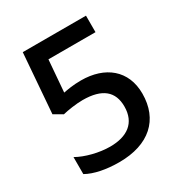

<svg xmlns="http://www.w3.org/2000/svg" viewBox="-170 -836 912 968"><g transform="rotate(-30 286.0 -352.0)"><path d="M283 -444C236 -444 202 -437 180 -433L195 -618H469V-714H101L74 -368L124 -339C152 -346 203 -354 241 -354C356 -354 408 -307 408 -221C408 -125 344 -81 245 -81C182 -81 107 -100 58 -128V-29C104 -3 171 10 246 10C420 10 519 -81 519 -232C519 -367 424 -444 283 -444Z"/></g></svg>

Font: Noto Sans Balinese Medium
Style: Regular
Weight: 500
Designer: Aditya Bayu, David Williams
Foundry: David Williams
Version: Version 2.005